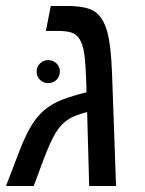

<svg xmlns="http://www.w3.org/2000/svg" viewBox="-39 -619 482 639"><path d="M184.1 -599.1Q250 -599.1 277.3 -579.8Q304.7 -560.5 317.6 -514.4Q330.6 -468.3 334 -372.1L347.2 0H257.8L251 -246.1Q208 -235.4 185.8 -220.2Q163.6 -205.1 146 -176.3Q128.4 -147.5 106 -87.9L73.2 0H-19L15.1 -88.9Q38.1 -150.9 56.4 -185.1Q74.7 -219.2 96.9 -241.7Q119.1 -264.2 149.7 -279.3Q180.2 -294.4 249 -312Q246.6 -404.3 241.9 -436.8Q237.3 -469.2 227.1 -486.8Q216.8 -504.4 199.7 -510.3Q182.6 -516.1 152.8 -516.1H113.8L129.9 -599.1ZM83 -381.3Q83 -397 94.2 -408Q105.5 -418.9 121.1 -418.9Q137.7 -418.9 148.9 -408Q160.2 -397 160.2 -381.3Q160.2 -364.3 148.9 -353.3Q137.7 -342.3 121.1 -342.3Q105.5 -342.3 94.2 -353.3Q83 -364.3 83 -381.3Z"/></svg>

Font: Liberation Sans
Style: Italic
Weight: 400
Italic angle: -12°
Designer: Steve Matteson
Foundry: Ascender Corporation
Version: Version 2.1.5